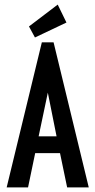

<svg xmlns="http://www.w3.org/2000/svg" viewBox="-20 -815 415 835"><path d="M132 -652 269 -717 231 -795 106 -700ZM272 0H366L213 -631H162L9 0H102L133 -149H241ZM188 -412 226 -222H148Z"/></svg>

Font: Inconsolata Condensed
Style: Bold
Weight: 700
Width: 3
Monospace: yes
Designer: Raph Levien, Cyreal, Brenton Simpson
Foundry: Raph Levien, Cyreal, Google
Version: Version 3.100